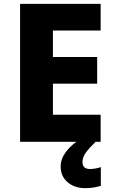

<svg xmlns="http://www.w3.org/2000/svg" viewBox="-20 -734 595 994"><path d="M501 0H84V-714H501V-576H254V-439H483V-301H254V-140H501ZM407 105Q407 124 417.5 132.5Q428 141 445 141Q460 141 476 138Q492 135 502 131V228Q486 233 466.5 236.5Q447 240 422 240Q365 240 329.5 209Q294 178 294 128Q294 49 406 -21L475 0Q442 32 424.5 56Q407 80 407 105Z"/></svg>

Font: Noto Sans Bengali ExtraBold
Style: Regular
Weight: 800
Designer: Jelle Bosma - Monotype Design Team
Foundry: Monotype Imaging Inc.
Version: Version 2.003; ttfautohint (v1.8.4.7-5d5b)